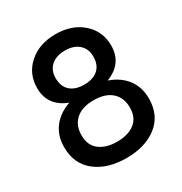

<svg xmlns="http://www.w3.org/2000/svg" viewBox="-173 -854 945 997"><g transform="rotate(-30 300.0 -355.0)"><path d="M46 -195Q46 -263 82.5 -311Q119 -359 185 -382Q78 -423 78 -531Q78 -616 140 -671Q202 -726 300 -726Q398 -726 460 -671Q522 -616 522 -531Q522 -423 415 -382Q481 -359 517.5 -311Q554 -263 554 -195Q554 -94 483.5 -39Q413 16 300 16Q187 16 116.5 -39Q46 -94 46 -195ZM413 -528Q413 -574 382.5 -601Q352 -628 300 -628Q248 -628 217.5 -601Q187 -574 187 -528Q187 -477 217 -450.5Q247 -424 300 -424Q353 -424 383 -450.5Q413 -477 413 -528ZM445 -203Q445 -262 407.5 -296Q370 -330 300 -330Q230 -330 192.5 -296Q155 -262 155 -203Q155 -143 194.5 -112.5Q234 -82 300 -82Q366 -82 405.5 -112.5Q445 -143 445 -203Z"/></g></svg>

Font: Txt Mono Medium
Style: Regular
Weight: 500
Monospace: yes
Designer: Open Source
Foundry: XRLN
Version: Version 1.0